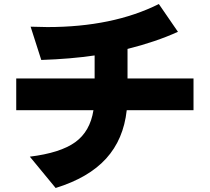

<svg xmlns="http://www.w3.org/2000/svg" viewBox="-20 -852 1040 952"><path d="M60.5 -305.7V-462.9H449.2V-577.1Q331.1 -559.6 184.6 -554.7L131.8 -719.7Q188.5 -717.8 214.8 -717.8Q539.1 -717.8 767.6 -832L862.3 -694.3Q752.9 -644.5 612.3 -609.4V-462.9H939.5V-305.7H608.4Q592.8 -161.1 506.3 -65.9Q419.9 29.3 255.9 80.1L127.9 -75.2Q279.3 -93.8 353 -147Q426.8 -200.2 443.4 -305.7Z"/></svg>

Font: GenEi M Gothic v2 Heavy
Style: Regular
Weight: 800
Version: Version 2.0